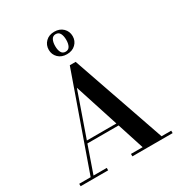

<svg xmlns="http://www.w3.org/2000/svg" viewBox="-229 -1176 1248 1332"><g transform="rotate(-30 394.5 -510.0)"><path d="M427.5 -764.5 685.5 -19.5H763V0H440.5V-19.5H534L465 -233.5H215L140.5 -19.5H246.5V0H26V-19.5H117.5L380.5 -764.5ZM345 -604.5 222 -253H458.5ZM403 -840Q360 -840 333.8 -865.8Q307.5 -891.5 307.5 -929.5Q307.5 -968 333.8 -994Q360 -1020 403 -1020Q446 -1020 472.5 -994Q499 -968 499 -929.5Q499 -891.5 472.5 -865.8Q446 -840 403 -840ZM403 -860Q426.5 -860 437 -879.2Q447.5 -898.5 447.5 -929.5Q447.5 -961 437 -980.8Q426.5 -1000.5 403 -1000.5Q380 -1000.5 369.5 -980.8Q359 -961 359 -929.5Q359 -898.5 369.5 -879.2Q380 -860 403 -860Z"/></g></svg>

Font: Bodoni Moda SemiBold
Style: Regular
Weight: 600
Designer: Owen Earl
Foundry: indestructible type
Version: Version 2.005; ttfautohint (v1.8.4.7-5d5b)